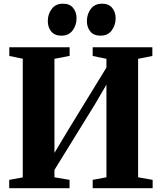

<svg xmlns="http://www.w3.org/2000/svg" viewBox="-20 -992 853 1012"><path d="M28.5 0V-44L100 -57V-682.5L29 -697V-743H347V-697.5L267 -682V-186L335.5 -300.5L541 -636V-682L468.5 -697V-743H783V-697L708 -682V-57.5L784.5 -44V0H468.5V-44L541 -57.5V-546L481.5 -444L267 -96.5V-57.5L346.5 -44V0ZM303 -804Q268 -804 250 -826.2Q232 -848.5 232 -880.5Q232 -918 252.8 -945.2Q273.5 -972.5 311.5 -972.5H312.5Q347.5 -972.5 365.5 -950.2Q383.5 -928 383.5 -896Q383.5 -859.5 363 -831.8Q342.5 -804 304 -804ZM509 -804Q474 -804 456 -826.2Q438 -848.5 438 -880.5Q438 -918 458.8 -945.2Q479.5 -972.5 517.5 -972.5H518.5Q553.5 -972.5 571.5 -950.2Q589.5 -928 589.5 -896Q589.5 -859.5 569 -831.8Q548.5 -804 510 -804Z"/></svg>

Font: Merriweather 72pt ExtraBold
Style: Regular
Weight: 800
Version: Version 2.100